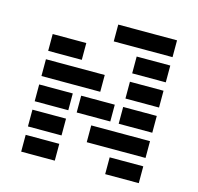

<svg xmlns="http://www.w3.org/2000/svg" viewBox="-117 -954 1113 1078"><g transform="rotate(15 439.5 -415.0)"><path d="M97.7 -585.9V-683.6H293V-585.9ZM781.2 -830.1V-732.4H439.5V-830.1ZM585.9 -585.9V-683.6H781.2V-585.9ZM97.7 -439.5V-537.1H439.5V-439.5ZM585.9 -439.5V-537.1H781.2V-439.5ZM97.7 -293V-390.6H293V-293ZM341.8 -293V-390.6H537.1V-293ZM585.9 -293V-390.6H781.2V-293ZM97.7 -146.5V-244.1H293V-146.5ZM781.2 -244.1V-146.5H439.5V-244.1ZM97.7 0V-97.7H293V0ZM585.9 0V-97.7H781.2V0Z"/></g></svg>

Font: Trigram
Style: Regular
Weight: 400
Designer: GGBotNet
Foundry: GGBotNet
Version: 1.05